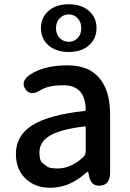

<svg xmlns="http://www.w3.org/2000/svg" viewBox="-20 -872 615 905"><path d="M217 13Q145 13 100 -30.5Q55 -74 55 -146Q55 -234 133.5 -282.5Q212 -331 378 -349Q384 -350 384 -356Q382 -470 279 -470Q208 -470 173 -448Q122 -416 99 -453Q75 -491 126 -523Q191 -564 299 -564Q400 -564 450 -502Q499 -443 499 -331V-59Q499 0 452 3Q406 7 398 -51L397 -56Q396 -63 394 -63Q392 -63 378 -51Q304 13 217 13ZM252 -78Q314 -78 372 -131Q384 -142 384 -159V-272Q384 -277 379 -276Q266 -263 214 -232Q166 -203 166 -154Q166 -115 178.5 -105.5Q191 -96 202 -87Q213 -78 252 -78ZM304 -627Q244 -627 208.5 -658.5Q173 -690 173 -739.5Q173 -789 208.5 -820.5Q244 -852 304 -852Q364 -852 399.5 -820.5Q435 -789 435 -739.5Q435 -690 399.5 -658.5Q364 -627 304 -627ZM261.5 -692.5Q279 -675 304 -675Q329 -675 346 -692.5Q363 -710 363 -739Q363 -768 346 -786Q329 -804 304 -804Q279 -804 261.5 -786Q244 -768 244 -739Q244 -710 261.5 -692.5Z"/></svg>

Font: Resource Han Rounded KR Medium
Style: Regular
Weight: 500
Designer: Cyano Hao (round all glyphs); Ryoko NISHIZUKA 西塚涼子 (kana, bopomofo & ideographs); Paul D. Hunt (Latin, Greek & Cyrillic)
Foundry: Cyano Hao
Version: 0.990